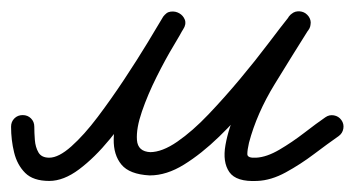

<svg xmlns="http://www.w3.org/2000/svg" viewBox="-41 -306 641 347"><path d="M-21 -77Q-21 -86 -15 -92Q-9 -98 0 -98Q9 -98 15 -92Q21 -86 21 -77Q21 -66 22 -53Q23 -40 28.5 -30.5Q34 -21 48 -21Q65 -21 88 -41.5Q111 -62 135.5 -94.5Q160 -127 183.5 -162.5Q207 -198 225.5 -228.5Q244 -259 254 -276Q260 -284 268 -285Q276 -286 283 -282Q290 -278 293 -270.5Q296 -263 290 -254Q287 -247 272.5 -223Q258 -199 242 -167Q226 -135 215.5 -104.5Q205 -74 206.5 -53Q208 -32 231 -31Q231 -31 231 -31Q230 -31 230 -31Q252 -31 279.5 -50Q307 -69 336 -99.5Q365 -130 393 -163.5Q421 -197 444 -227.5Q467 -258 483 -278Q489 -285 497 -285.5Q505 -286 511 -282Q518 -277 520 -269.5Q522 -262 517 -253Q488 -207 455.5 -154Q423 -101 409 -48Q406 -35 406 -27.5Q406 -20 422 -21Q441 -22 464 -35.5Q487 -49 509 -66Q531 -83 547 -94Q554 -99 562.5 -97.5Q571 -96 576 -89Q581 -82 579.5 -73.5Q578 -65 571 -60Q551 -46 526.5 -27.5Q502 -9 475.5 5.5Q449 20 424 21Q386 23 373.5 5Q361 -13 366.5 -44Q372 -75 388 -111Q404 -147 423.5 -181.5Q443 -216 459.5 -241.5Q476 -267 481 -276Q487 -284 495 -284Q503 -284 510 -280Q517 -275 519.5 -267Q522 -259 516 -251Q497 -228 471.5 -195Q446 -162 416.5 -126Q387 -90 355 -59Q323 -28 291.5 -8.5Q260 11 230 11Q230 11 230 11Q229 11 229 11Q193 9 178.5 -8.5Q164 -26 164.5 -54.5Q165 -83 176 -115.5Q187 -148 202.5 -180Q218 -212 232.5 -237Q247 -262 254 -275Q259 -284 267.5 -285Q276 -286 283 -282Q290 -278 293 -270Q296 -262 290 -253Q277 -232 256.5 -198Q236 -164 210.5 -126Q185 -88 157.5 -54.5Q130 -21 102 0Q74 21 48 21Q19 21 4.5 6.5Q-10 -8 -15.5 -30.5Q-21 -53 -21 -77Q-21 -77 -21 -77Q-21 -77 -21 -77Z"/></svg>

Font: FRB American Cursive Medium
Style: Italic
Weight: 500
Italic angle: -25°
Version: Version 2.0;Modular Font Editor K font №1